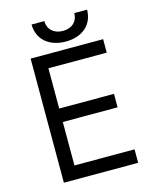

<svg xmlns="http://www.w3.org/2000/svg" viewBox="-128 -962 831 1046"><g transform="rotate(-15 287.0 -439.0)"><path d="M153 -878C153 -795 215 -740 310 -740C405 -740 466 -795 466 -878H394C394 -831 361 -800 310 -800C259 -800 225 -831 225 -878ZM100 0H519V-76H180V-321H489V-397H180V-624H509V-700H100Z"/></g></svg>

Font: Fixel Display Regular
Style: Regular
Weight: 400
Designer: AlfaBravo + MacPaw
Foundry: Kyrylo Tkachov, Marchela Mozhyna, Serhii Makarenko, Maria Weinstein, Zakhar Kryvoshyya
Version: Version 1.211